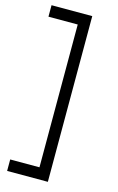

<svg xmlns="http://www.w3.org/2000/svg" viewBox="-140 -756 646 1052"><g transform="rotate(15 183.0 -230.0)"><path d="M246 -700V240H15V175H181V-635H15V-700Z"/></g></svg>

Font: Tilda Sans
Style: Regular
Weight: 400
Designer: ParaType Ltd
Foundry: ParaType Ltd
Version: Version 1.002W